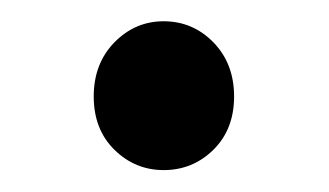

<svg xmlns="http://www.w3.org/2000/svg" viewBox="-20 -420 303 177"><path d="M130.9 -263.2Q104.5 -263.2 85.4 -282Q66.4 -300.8 66.4 -331.1Q66.4 -361.3 85.4 -380.9Q104.5 -400.4 130.9 -400.4Q157.7 -400.4 176.8 -380.9Q195.8 -361.3 195.8 -331.1Q195.8 -300.8 176.8 -282Q157.7 -263.2 130.9 -263.2Z"/></svg>

Font: Akatab Medium
Style: Regular
Weight: 500
Designer: SIL Global
Foundry: SIL Global
Version: Version 4.100